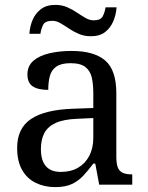

<svg xmlns="http://www.w3.org/2000/svg" viewBox="-20 -754 603 784"><path d="M205 10Q161 10 125.5 -7.5Q90 -25 70 -60.5Q50 -96 50 -150Q50 -230 106.5 -268Q163 -306 278 -310L361 -313V-373Q361 -409 355 -436.5Q349 -464 329 -480Q309 -496 268 -496Q230 -496 210 -482Q190 -468 183.5 -443.5Q177 -419 177 -387Q135 -387 113.5 -401.5Q92 -416 92 -450Q92 -485 116.5 -506Q141 -527 182 -536.5Q223 -546 272 -546Q364 -546 409.5 -507Q455 -468 455 -373V-114Q455 -86 461 -70.5Q467 -55 481 -48.5Q495 -42 517 -42H520V0H385L369 -86H361Q340 -58 320 -36.5Q300 -15 273.5 -2.5Q247 10 205 10ZM228 -52Q269 -52 298.5 -69Q328 -86 344.5 -117.5Q361 -149 361 -191V-272L297 -269Q240 -267 207.5 -252Q175 -237 161 -210.5Q147 -184 147 -145Q147 -114 156 -93.5Q165 -73 183 -62.5Q201 -52 228 -52ZM351 -606Q324 -606 302 -615.5Q280 -625 261.5 -637.5Q243 -650 226.5 -659.5Q210 -669 194 -669Q164 -669 156 -652.5Q148 -636 145 -616H100Q102 -647 113.5 -673.5Q125 -700 147.5 -717Q170 -734 206 -734Q233 -734 254.5 -724.5Q276 -715 294.5 -702.5Q313 -690 329.5 -680.5Q346 -671 362 -671Q391 -671 399.5 -687.5Q408 -704 411 -724H456Q454 -694 442.5 -667Q431 -640 409 -623Q387 -606 351 -606Z"/></svg>

Font: Noto Serif Georgian
Style: Regular
Weight: 400
Designer: Monotype Design Team, Akaki Razmadze
Foundry: Google LLC
Version: Version 2.002